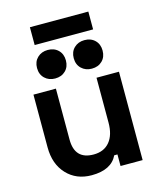

<svg xmlns="http://www.w3.org/2000/svg" viewBox="-126 -944 867 1041"><g transform="rotate(-15 308.0 -423.0)"><path d="M259 8Q173 8 119.5 -49Q66 -106 66 -200V-496H192V-210Q192 -98 298 -98Q356 -98 388 -136.5Q420 -175 420 -244V-496H546V0H422V-65H404Q369 8 259 8ZM409 -550Q374 -550 351 -572Q328 -594 328 -630Q328 -666 351 -688Q374 -710 409 -710Q445 -710 467.5 -688Q490 -666 490 -630Q490 -594 467.5 -572Q445 -550 409 -550ZM203 -550Q168 -550 145 -572Q122 -594 122 -630Q122 -666 145 -688Q168 -710 203 -710Q239 -710 261.5 -688Q284 -666 284 -630Q284 -594 261.5 -572Q239 -550 203 -550ZM470 -754H142V-854H470Z"/></g></svg>

Font: Rootstock Sans Headline
Style: Bold
Weight: 700
Designer: Florian Karsten
Foundry: Florian Karsten
Version: Version 2.000;FEAKit 1.0